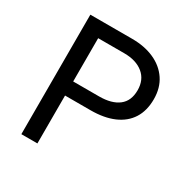

<svg xmlns="http://www.w3.org/2000/svg" viewBox="-160 -837 947 974"><g transform="rotate(30 313.0 -350.0)"><path d="M94 0V-700H338.5Q412 -700 468 -675Q524 -650 555.8 -602.8Q587.5 -555.5 587.5 -489.5Q587.5 -422 558 -375.5Q528.5 -329 472.5 -304.8Q416.5 -280.5 336.5 -280.5H188V0ZM188 -363H339.5Q413 -363 453.2 -394Q493.5 -425 493.5 -487.5Q493.5 -548.5 452.2 -582.5Q411 -616.5 340.5 -616.5H188Z"/></g></svg>

Font: Geologica Cursive Light
Style: Regular
Weight: 300
Designer: Sindre Bremnes, Frode Helland
Foundry: Monokrom Skriftforlag AS
Version: Version 1.010;gftools[0.9.28]